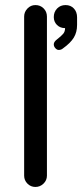

<svg xmlns="http://www.w3.org/2000/svg" viewBox="-20 -739 327 765"><path d="M76.2 -39.1V-672.9Q76.2 -691.4 89.4 -705.1Q102.5 -718.8 121.1 -718.8Q140.6 -718.8 153.8 -705.6Q167 -692.4 167 -672.9V-39.1Q167 -20.5 153.3 -7.3Q139.6 5.9 121.1 5.9Q102.5 5.9 89.4 -7.3Q76.2 -20.5 76.2 -39.1ZM194.3 -562.5Q194.3 -572.3 207 -582Q224.6 -595.7 231.9 -604.5Q239.3 -613.3 239.3 -627Q219.7 -627 207 -639.6Q194.3 -652.3 194.3 -670.9Q194.3 -691.4 207.5 -705.1Q220.7 -718.8 241.2 -718.8Q261.7 -718.8 274.4 -705.1Q287.1 -691.4 287.1 -669.9V-639.6Q287.1 -610.4 273.9 -588.9Q260.7 -567.4 230.5 -545.9Q223.6 -540 213.9 -540Q207 -540 200.7 -546.9Q194.3 -553.7 194.3 -562.5Z"/></svg>

Font: KTXP_ComRound
Style: Medium
Weight: 500
Version: Version 1.01;May 16, 2022;FontCreator 13.0.0.2683 64-bit